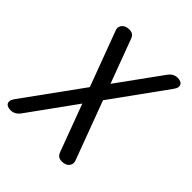

<svg xmlns="http://www.w3.org/2000/svg" viewBox="-217 -875 1020 1020"><g transform="rotate(45 293.5 -365.0)"><path d="M79 -20Q68 -5 55 2.5Q42 10 25 10Q14 10 4.5 6.5Q-5 3 -9.5 -4.5Q-14 -12 -12.5 -22.5Q-11 -33 0 -48L480 -711Q491 -726 503.5 -733Q516 -740 532 -740Q543 -740 552.5 -736.5Q562 -733 566.5 -725.5Q571 -718 569.5 -707.5Q568 -697 557 -682ZM457 -49Q463 -34 460.5 -23Q458 -12 451 -4.5Q444 3 433 6.5Q422 10 411 10Q394 10 384 2.5Q374 -5 369 -20L122 -682Q116 -696 118.5 -707Q121 -718 128.5 -725.5Q136 -733 146.5 -736.5Q157 -740 169 -740Q184 -740 194.5 -733Q205 -726 210 -711Z"/></g></svg>

Font: Maple Mono
Style: Italic
Weight: 400
Italic angle: -10°
Monospace: yes
Designer: subframe7536
Version: Version 7.300